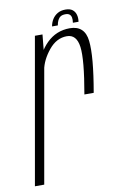

<svg xmlns="http://www.w3.org/2000/svg" viewBox="-100 -725 495 772"><g transform="rotate(-10 147.0 -339.0)"><path d="M239 -329H277Q302.5 -474 295.2 -537.8Q288 -601.5 227 -601.5Q171.5 -601.5 132.2 -562.5Q93 -523.5 84 -469.5L96.5 -453Q104 -494 135.8 -533Q167.5 -572 210 -572Q249.5 -572 256.5 -520Q263.5 -468 239 -329ZM-21 0H17L106 -504.5L115 -596H84ZM223 -678.5Q204.5 -678.5 191 -670.8Q177.5 -663 169.2 -649.8Q161 -636.5 158.5 -621H182Q184 -633.5 188.5 -642.2Q193 -651 200.2 -655.5Q207.5 -660 220 -660Q230.5 -660 236.2 -655.5Q242 -651 243.8 -642.2Q245.5 -633.5 243.5 -621H266.5Q269 -636.5 265.2 -649.8Q261.5 -663 251.2 -670.8Q241 -678.5 223 -678.5Z"/></g></svg>

Font: Anybody Condensed ExtraLight
Style: Italic
Weight: 250
Width: 3
Italic angle: -10°
Version: Version 1.113;gftools[0.9.25]